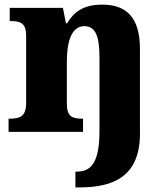

<svg xmlns="http://www.w3.org/2000/svg" viewBox="-20 -570 720 830"><path d="M306 240H327C477 240 585 187 585 8V-358C585 -493 528 -550 422 -550C338 -550 298 -516 270 -469H265L252 -536H22V-479H25C69 -479 93 -470 93 -415V-125C93 -66 66 -57 21 -57H17V0H339V-57H335C291 -57 269 -67 269 -122V-305C269 -385 287 -457 345 -457C395 -457 410 -408 410 -322V-4C410 131 375 172 312 172H306Z"/></svg>

Font: Noto Serif Gurmukhi ExtraBold
Style: Regular
Weight: 800
Designer: Vaibhav Singh and the Monotype Design Team
Foundry: Monotype Imaging Inc.
Version: Version 2.004